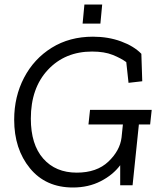

<svg xmlns="http://www.w3.org/2000/svg" viewBox="-20 -823 715 853"><path d="M347 -718 355 -803H434L426 -718ZM647 -270H597L569 0H514V-89Q482 -46 427.5 -18Q373 10 304 10Q183 10 113 -75.5Q43 -161 43 -291Q43 -394 87 -478Q131 -562 210 -611Q289 -660 393 -660Q461 -660 518 -639Q575 -618 608 -584L612 -462L551 -455L541 -547Q518 -564 481 -579Q444 -594 389 -594Q269 -594 193 -513Q117 -432 117 -296Q117 -181 172 -118.5Q227 -56 321 -56Q410 -56 461.5 -105Q513 -154 520 -212L526 -270H373L380 -335H654Z"/></svg>

Font: Zilla Slab
Style: Italic
Weight: 400
Italic angle: -6°
Designer: Typotheque.com
Foundry: Typotheque type foundry
Version: Version 1.1; 2017; ttfautohint (v1.6)